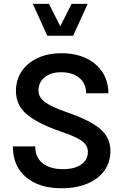

<svg xmlns="http://www.w3.org/2000/svg" viewBox="-20 -981 645 1006"><path d="M47.4 -213.9H164.6Q164.6 -156.2 203.6 -125.5Q242.7 -94.7 310.5 -94.7Q370.1 -94.7 405.3 -118.9Q440.4 -143.1 440.4 -186Q440.4 -219.7 408.7 -242.7Q377 -265.6 299.3 -291.5Q174.3 -335 118.9 -383.3Q63.5 -431.6 63.5 -504.4Q63.5 -563 93.8 -607.7Q124 -652.3 177.7 -677.2Q231.4 -702.1 302.2 -702.1Q375.5 -702.1 430.7 -676Q485.8 -649.9 516.8 -602.8Q547.9 -555.7 547.9 -492.2H431.2Q431.2 -543.9 395.3 -573.2Q359.4 -602.5 298.8 -602.5Q247.1 -602.5 214.4 -576.2Q181.6 -549.8 181.6 -506.8Q181.6 -471.2 215.6 -446Q249.5 -420.9 331.1 -392.6Q453.1 -350.6 505.9 -304.7Q558.6 -258.8 558.6 -189.9Q558.6 -130.9 526.9 -86.9Q495.1 -43 437.5 -18.8Q379.9 5.4 302.7 5.4Q185.1 5.4 116.2 -52.7Q47.4 -110.8 47.4 -213.9ZM151.9 -960.9H236.3L295.9 -843.3L355 -960.9H439.5L363.3 -793.9H227.5Z"/></svg>

Font: Estedad-FD SemiBold
Style: Regular
Weight: 600
Designer: Amin Abedi
Version: Version 7.3